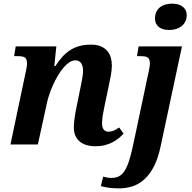

<svg xmlns="http://www.w3.org/2000/svg" viewBox="-20 -790 1050 1050"><path d="M383.8 -92.8Q383.8 -135.7 399.9 -211.9L416 -291Q418 -300.8 420.9 -314.9Q423.8 -329.1 426.8 -344.5Q429.7 -359.9 431.9 -375.2Q434.1 -390.6 434.1 -402.8Q434.1 -412.1 432.4 -422.4Q430.7 -432.6 426 -440.9Q421.4 -449.2 413.3 -454.6Q405.3 -460 392.1 -460Q375 -460 358.2 -448.5Q341.3 -437 325.7 -418.2Q310.1 -399.4 295.9 -375.2Q281.7 -351.1 270.3 -325.7Q258.8 -300.3 250.5 -275.9Q242.2 -251.5 237.8 -231.9L187 0H37.1L121.1 -397.9Q122.6 -404.3 123.8 -411.1Q125 -418 126 -424.1Q127 -430.2 127.4 -434.6Q127.9 -439 127.9 -440.9Q127.9 -454.6 125 -462.9Q122.1 -471.2 115.7 -475.6Q109.4 -480 99.4 -481.4Q89.4 -482.9 75.2 -482.9H57.1L65.9 -536.1H288.1L276.9 -429.2H283.2Q302.2 -459 322.5 -481Q342.8 -502.9 366.2 -517.3Q389.6 -531.7 417.2 -538.8Q444.8 -545.9 478 -545.9Q509.8 -545.9 531.5 -536.6Q553.2 -527.3 566.7 -511.5Q580.1 -495.6 585.9 -474.9Q591.8 -454.1 591.8 -431.2Q591.8 -418.5 590.1 -404.1Q588.4 -389.6 585.7 -375Q583 -360.4 579.8 -345.7Q576.7 -331.1 574.2 -317.9L551.8 -210.9Q545.9 -183.6 542 -159.9Q538.1 -136.2 538.1 -115.2Q538.1 -93.3 547.1 -81.5Q556.2 -69.8 573.2 -69.8Q588.9 -69.8 601.8 -75.7Q614.7 -81.5 631.8 -92.8L655.8 -59.1Q644 -46.4 628.9 -33.9Q613.8 -21.5 595 -11.7Q576.2 -2 553.2 3.9Q530.3 9.8 502.9 9.8Q445.3 9.8 414.6 -17.3Q383.8 -44.4 383.8 -92.8ZM905.8 -626Q889.2 -626 875 -629.6Q860.8 -633.3 850.3 -641.1Q839.8 -648.9 833.7 -660.6Q827.6 -672.4 827.6 -688Q827.6 -710 835.2 -725.3Q842.8 -740.7 855.5 -750.7Q868.2 -760.7 885.3 -765.4Q902.3 -770 920.9 -770Q937 -770 951.4 -766.6Q965.8 -763.2 976.8 -755.4Q987.8 -747.6 994.4 -735.6Q1001 -723.6 1001 -707Q1001 -686.5 992.9 -671.1Q984.9 -655.8 971.4 -645.8Q958 -635.7 940.9 -630.9Q923.8 -626 905.8 -626ZM975.1 -536.1 858.9 7.8Q845.2 74.7 822.3 119.4Q799.3 164.1 769.3 190.9Q739.3 217.8 704.1 229Q668.9 240.2 630.9 240.2Q599.1 240.2 576.2 236.8Q553.2 233.4 531.7 228L543.9 175.8Q551.3 178.2 564.7 180.7Q578.1 183.1 588.9 183.1Q612.3 183.1 629.6 174.6Q647 166 660.6 145.5Q674.3 125 685.3 91.3Q696.3 57.6 707 7.8L793 -397.9Q794.4 -404.3 795.7 -411.1Q796.9 -418 797.9 -424.1Q798.8 -430.2 799.3 -434.6Q799.8 -439 799.8 -440.9Q799.8 -454.6 796.9 -462.9Q793.9 -471.2 787.6 -475.6Q781.2 -480 771.2 -481.4Q761.2 -482.9 747.1 -482.9H729L737.8 -536.1Z"/></svg>

Font: Droid Serif
Style: Bold Italic
Weight: 700
Italic angle: -12°
Designer: Monotype Design team
Foundry: Monotype Imaging Inc.
Version: Version 1.03